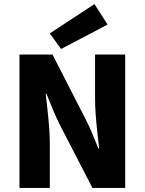

<svg xmlns="http://www.w3.org/2000/svg" viewBox="-20 -917 707 937"><path d="M75 0H223V-219C223 -297 211 -387 203 -459H207C227 -408 248 -356 270 -312L431 0H591V-651H444V-432C444 -355 456 -262 464 -192H460C440 -243 419 -295 396 -339L236 -651H75ZM278 -678 505 -797 441 -897 223 -754Z"/></svg>

Font: DAIFUKU Sans
Style: Bold
Weight: 700
Designer: Original font ‘Source Han Sans JP’ : Paul D. Hunt
Foundry: Daifuku
Version: Version 1.000